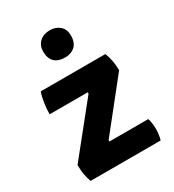

<svg xmlns="http://www.w3.org/2000/svg" viewBox="-178 -833 844 933"><g transform="rotate(-30 244.0 -366.5)"><path d="M442.4 -396.5Q442.4 -424.8 437.5 -451.2Q432.6 -476.6 423.8 -498Q303.7 -498 61.5 -498Q52.7 -474.6 47.9 -442.4Q43 -410.2 43 -379.9Q114.3 -379.9 256.8 -379.9Q256.8 -377.9 256.8 -372.1Q202.1 -303.7 37.1 -98.6Q37.1 -72.3 41 -45.9Q45.9 -20.5 53.7 0Q184.6 0 446.3 0Q450.2 -8.8 452.1 -25.4Q455.1 -41 455.1 -59.6Q455.1 -79.1 452.1 -94.7Q450.2 -111.3 446.3 -120.1Q374 -120.1 228.5 -120.1Q228.5 -122.1 228.5 -127.9Q282.2 -195.3 442.4 -396.5ZM247.1 -733.4Q211.9 -733.4 189.5 -712.9Q168 -692.4 168 -659.2Q168 -621.1 188.5 -600.6Q209 -581.1 247.1 -581.1Q281.2 -581.1 302.7 -600.6Q324.2 -621.1 324.2 -659.2Q324.2 -695.3 302.7 -713.9Q280.3 -733.4 247.1 -733.4Z"/></g></svg>

Font: cl
Style: Bold
Weight: 400
Designer: Mitja Miklavcic
Version: Version 7.504; 2011; Build 1021